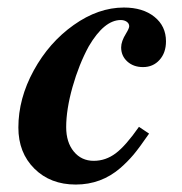

<svg xmlns="http://www.w3.org/2000/svg" viewBox="-20 -477 484 510"><path d="M349.1 -140.1 376 -122.1Q350.1 -84.5 334.5 -65.9Q318.8 -47.4 299.8 -30.8Q249 13.2 181.2 13.2Q113.8 13.2 71.3 -29.1Q28.8 -71.3 28.8 -138.2Q28.8 -215.3 69.6 -289.8Q110.4 -364.3 175.8 -410.6Q241.2 -457 309.1 -457Q359.4 -457 390.1 -432.4Q420.9 -407.7 420.9 -367.2Q420.9 -336.9 403.8 -317.9Q386.7 -298.8 359.9 -298.8Q334.5 -298.8 318.1 -313.7Q301.8 -328.6 301.8 -351.1Q301.8 -367.2 314.9 -388.2Q323.2 -401.9 323.2 -407.2Q323.2 -414.6 316.7 -419.2Q310.1 -423.8 300.8 -423.8Q256.8 -423.8 215.8 -354Q189.5 -305.7 172.6 -245.8Q155.8 -186 155.8 -139.2Q155.8 -99.1 176 -74.5Q196.3 -49.8 229 -49.8Q260.7 -49.8 287.4 -69.8Q314 -89.8 349.1 -140.1Z"/></svg>

Font: Accordance
Style: Bold-Italic
Weight: 700
Italic angle: -11°
Version: Version 1.2 (build January 31, 2020) Miklal Software Solutio